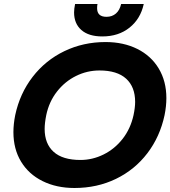

<svg xmlns="http://www.w3.org/2000/svg" viewBox="-20 -924 851 959"><path d="M350 -862Q350 -879 355 -904H467Q465 -896 465 -883Q465 -840 512 -840Q540 -840 559 -856.5Q578 -873 585 -904H698Q682 -830 627 -786Q572 -742 491 -742Q423 -742 386.5 -774Q350 -806 350 -862ZM47 -264Q47 -304 56 -349Q79 -457 143 -540Q207 -623 301.5 -668.5Q396 -714 507 -714Q597 -714 666 -679.5Q735 -645 773 -581.5Q811 -518 811 -434Q811 -394 802 -349Q779 -241 716 -158.5Q653 -76 559 -30.5Q465 15 352 15Q262 15 192.5 -19.5Q123 -54 85 -117Q47 -180 47 -264ZM647 -349Q655 -387 655 -415Q655 -490 610 -531Q565 -572 477 -572Q415 -572 359.5 -544.5Q304 -517 264.5 -466.5Q225 -416 211 -349Q203 -309 203 -280Q203 -206 248 -165.5Q293 -125 382 -125Q442 -125 497.5 -152.5Q553 -180 592.5 -230.5Q632 -281 647 -349Z"/></svg>

Font: Prompt SemiBold
Style: Italic
Weight: 600
Italic angle: -12°
Designer: Katatrad Team
Foundry: CadsonDemak
Version: Version 1.001